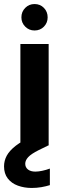

<svg xmlns="http://www.w3.org/2000/svg" viewBox="-36 -719 327 951"><path d="M65 0V-501H205V0ZM135 -568Q108 -568 89 -587Q70 -606 70 -633Q70 -661 89 -680Q108 -699 135 -699Q163 -699 181.5 -680Q200 -661 200 -633Q200 -606 181.5 -587Q163 -568 135 -568ZM121 212Q84 212 52.5 200.5Q21 189 2.5 165Q-16 141 -16 105Q-16 77 -2.5 52Q11 27 42.5 2.5Q74 -22 130 -46L175 -65L206 0L155 25Q119 43 104 59Q89 75 89 92Q89 110 102.5 120.5Q116 131 139 131Q154 131 173 127Q192 123 211 116V198Q192 204 169 208Q146 212 121 212Z"/></svg>

Font: DM Sans 17pt ExtraBold
Style: Regular
Weight: 800
Version: Version 4.004;gftools[0.9.30]